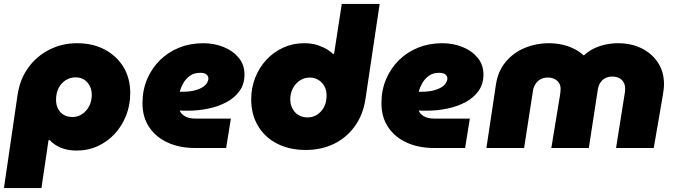

<svg xmlns="http://www.w3.org/2000/svg" viewBox="-44 -750 3418 973"><path d="M-24 203 45 -269Q57 -349 99.5 -407.5Q142 -466 206.5 -498.5Q271 -531 346 -531Q426 -531 486.5 -499Q547 -467 581.5 -410.5Q616 -354 616 -278Q616 -218 595.5 -165.5Q575 -113 538.5 -73Q502 -33 452.5 -10Q403 13 344 13Q298 13 263 -2Q228 -17 208 -40H202L166 203ZM324 -157Q350 -157 372 -171.5Q394 -186 407.5 -211.5Q421 -237 421 -269Q421 -295 410.5 -315Q400 -335 382 -346.5Q364 -358 339 -358Q312 -358 289.5 -344Q267 -330 253.5 -304.5Q240 -279 240 -244Q240 -219 250 -199Q260 -179 279 -168Q298 -157 324 -157Z M944 0Q867 0 807 -27Q747 -54 712.5 -105Q678 -156 678 -227Q678 -293 701.5 -348.5Q725 -404 766.5 -445Q808 -486 864 -508.5Q920 -531 986 -531Q1041 -531 1088.5 -512Q1136 -493 1165.5 -457.5Q1195 -422 1195 -372Q1195 -324 1170 -289Q1145 -254 1103.5 -232Q1062 -210 1011 -199.5Q960 -189 907 -189Q897 -189 887 -189Q877 -189 867 -190Q872 -174 892 -161.5Q912 -149 947 -149H1126L1102 0ZM867 -285Q870 -285 873 -285Q876 -285 879 -285Q917 -285 943 -292Q969 -299 984 -309Q999 -319 1005.5 -330.5Q1012 -342 1012 -352Q1012 -364 1002.5 -372.5Q993 -381 971 -381Q939 -381 918.5 -366Q898 -351 886 -330.5Q874 -310 869 -292Q868 -290 867.5 -288Q867 -286 867 -285Z M1506 10Q1423 10 1360.5 -22Q1298 -54 1263.5 -112Q1229 -170 1229 -247Q1229 -304 1249 -355.5Q1269 -407 1305.5 -446.5Q1342 -486 1391 -508.5Q1440 -531 1497 -531Q1538 -531 1568 -520.5Q1598 -510 1617 -497.5Q1636 -485 1643 -477H1649L1688 -730H1880L1808 -248Q1796 -168 1754 -110Q1712 -52 1648.5 -21Q1585 10 1506 10ZM1515 -155Q1542 -155 1563.5 -169Q1585 -183 1598 -207.5Q1611 -232 1611 -265Q1611 -295 1598.5 -315.5Q1586 -336 1567 -346.5Q1548 -357 1526 -357Q1498 -357 1475.5 -342Q1453 -327 1440 -302Q1427 -277 1427 -247Q1427 -221 1438 -200Q1449 -179 1468.5 -167Q1488 -155 1515 -155Z M2155 0Q2078 0 2018 -27Q1958 -54 1923.5 -105Q1889 -156 1889 -227Q1889 -293 1912.5 -348.5Q1936 -404 1977.5 -445Q2019 -486 2075 -508.5Q2131 -531 2197 -531Q2252 -531 2299.5 -512Q2347 -493 2376.5 -457.5Q2406 -422 2406 -372Q2406 -324 2381 -289Q2356 -254 2314.5 -232Q2273 -210 2222 -199.5Q2171 -189 2118 -189Q2108 -189 2098 -189Q2088 -189 2078 -190Q2083 -174 2103 -161.5Q2123 -149 2158 -149H2337L2313 0ZM2078 -285Q2081 -285 2084 -285Q2087 -285 2090 -285Q2128 -285 2154 -292Q2180 -299 2195 -309Q2210 -319 2216.5 -330.5Q2223 -342 2223 -352Q2223 -364 2213.5 -372.5Q2204 -381 2182 -381Q2150 -381 2129.5 -366Q2109 -351 2097 -330.5Q2085 -310 2080 -292Q2079 -290 2078.5 -288Q2078 -286 2078 -285Z M2421 0 2469 -320Q2479 -388 2517.5 -435Q2556 -482 2614 -506.5Q2672 -531 2738 -531Q2770 -531 2801.5 -524.5Q2833 -518 2861.5 -504.5Q2890 -491 2913 -470H2916Q2940 -492 2967.5 -505Q2995 -518 3026 -524.5Q3057 -531 3088 -531Q3155 -531 3207.5 -505Q3260 -479 3290.5 -432.5Q3321 -386 3321 -323Q3321 -308 3318.5 -291.5Q3316 -275 3314 -261L3269 0H3078L3121 -271Q3123 -279 3123.5 -286.5Q3124 -294 3124 -301Q3124 -330 3106 -346Q3088 -362 3059 -362Q3038 -362 3022.5 -353.5Q3007 -345 2998 -330.5Q2989 -316 2986 -299L2940 0H2750L2793 -262Q2795 -271 2796 -282Q2797 -293 2797 -301Q2797 -317 2789 -329.5Q2781 -342 2766.5 -349.5Q2752 -357 2732 -357Q2711 -357 2695 -348Q2679 -339 2669.5 -324Q2660 -309 2657 -291L2612 0Z"/></svg>

Font: MuseoModerno Thin Black
Style: Italic
Weight: 900
Italic angle: -9°
Version: Version 1.003